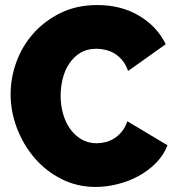

<svg xmlns="http://www.w3.org/2000/svg" viewBox="-20 -734 695 760"><path d="M22 -361Q22 -426 45 -489Q68 -552 112.5 -602Q157 -652 220.5 -683Q284 -714 365 -714Q460 -714 531 -671.5Q602 -629 636 -559L487 -453Q478 -479 463.5 -496Q449 -513 432 -523Q415 -533 396 -537Q377 -541 361 -541Q324 -541 297.5 -524.5Q271 -508 253.5 -481.5Q236 -455 228 -421.5Q220 -388 220 -355Q220 -318 229.5 -284Q239 -250 257.5 -224Q276 -198 302.5 -182.5Q329 -167 363 -167Q380 -167 398 -171.5Q416 -176 432.5 -186.5Q449 -197 462.5 -213.5Q476 -230 484 -254L643 -159Q628 -120 597.5 -89Q567 -58 528 -37Q489 -16 445 -5Q401 6 359 6Q285 6 223 -25.5Q161 -57 116.5 -109Q72 -161 47 -227Q22 -293 22 -361Z"/></svg>

Font: Raleway
Style: Heavy
Weight: 900
Designer: Matt McInerney, Pablo Impallari, Rodrigo Fuenzalida
Foundry: Matt McInerney, Pablo Impallari, Rodrigo Fuenzalida
Version: Version 2.001; ttfautohint (v0.8) -G 200 -r 50